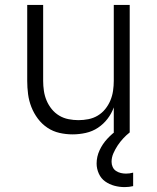

<svg xmlns="http://www.w3.org/2000/svg" viewBox="-20 -540 640 783"><path d="M276 8Q249 8 222.5 2Q196 -4 173.5 -19Q151 -34 134.5 -56Q118 -78 108 -103.5Q98 -129 94.5 -156Q91 -183 91 -210V-520H156V-210Q156 -190 159 -169.5Q162 -149 170 -130Q178 -111 191 -95Q204 -79 221.5 -68.5Q239 -58 259.5 -54Q280 -50 300 -50Q320 -50 340.5 -54Q361 -58 378.5 -68.5Q396 -79 409 -95Q422 -111 430 -130Q438 -149 441 -169.5Q444 -190 444 -210V-520H509V0H444V-102Q435 -77 418.5 -55.5Q402 -34 379.5 -19Q357 -4 330 2Q303 8 276 8ZM488 223Q467 223 446.5 217.5Q426 212 409 200Q392 188 383 168Q374 148 374 127Q374 99 386 73Q398 47 417.5 26Q437 5 460 -11.5Q483 -28 509 -40V0Q495 11 482.5 24.5Q470 38 460 53Q450 68 442.5 85Q435 102 435 120Q435 131 439.5 141Q444 151 453 157Q462 163 472.5 165.5Q483 168 494 168Q501 168 508.5 167Q516 166 523 164V219Q515 221 506 222Q497 223 488 223Z"/></svg>

Font: Iosevka Light Extended
Style: Regular
Weight: 300
Width: 7
Monospace: yes
Designer: Belleve Invis
Foundry: Belleve Invis
Version: Version 32.5.0; ttfautohint (v1.8.4)